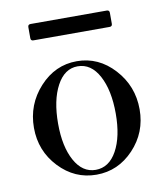

<svg xmlns="http://www.w3.org/2000/svg" viewBox="-71 -637 605 705"><g transform="rotate(-10 232.0 -284.5)"><path d="M90 -517Q80 -517 80 -527V-568Q80 -578 90 -578H374Q384 -578 384 -568V-527Q384 -517 374 -517ZM36 -200Q36 -287 94 -350.5Q152 -414 233 -414Q314 -414 372 -350.5Q430 -287 430 -200Q430 -114 372 -52.5Q314 9 233 9Q152 9 94 -52.5Q36 -114 36 -200ZM233 -9Q283 -9 312 -61.5Q341 -114 341 -200Q341 -287 312 -341Q283 -395 233 -395Q184 -395 155 -341Q126 -287 126 -200Q126 -114 155 -61.5Q184 -9 233 -9Z"/></g></svg>

Font: HK Venetian
Style: Regular
Weight: 400
Designer: Alfredo Marco Pradil
Foundry: Alfredo Marco Pradil
Version: Version 1.000;PS 001.000;hotconv 1.0.88;makeotf.lib2.5.64775